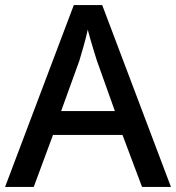

<svg xmlns="http://www.w3.org/2000/svg" viewBox="-20 -737 695 757"><path d="M540 0 463 -205H189L113 0H0L271 -717H383L654 0ZM362 -498Q359 -508 351.5 -531.5Q344 -555 337 -580Q330 -605 326 -620Q319 -588 309 -553Q299 -518 293 -498L221 -299H433Z"/></svg>

Font: Noto Sans Myanmar UI Medium
Style: Regular
Weight: 500
Designer: Monotype Design Team
Foundry: Monotype Imaging Inc.
Version: Version 2.103; ttfautohint (v1.8.4.7-5d5b)